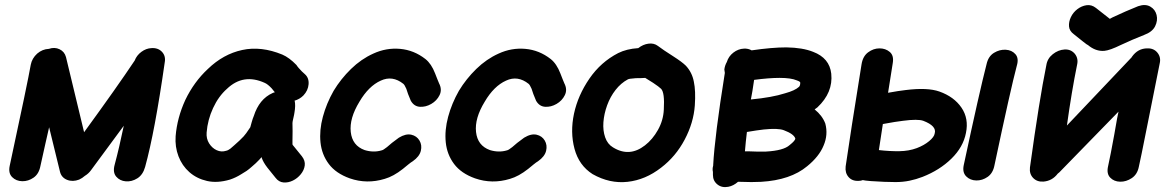

<svg xmlns="http://www.w3.org/2000/svg" viewBox="-20 -730 4714 774"><path d="M299 -6Q312 -12 322 -21Q337 -30 347 -44L479 -223Q461 -136 442 -65Q434 -35 448.5 -18Q463 -1 487 1Q511 3 533.5 -11Q556 -25 565 -57Q604 -198 644 -478Q649 -504 633 -521Q617 -538 590 -536Q569 -535 550 -521Q531 -507 523 -486Q453 -381 319 -197L246 -500Q240 -522 220 -531.5Q200 -541 177 -533Q151 -532 130 -514Q109 -495 104 -469Q92 -400 19 -61Q13 -32 29 -16Q45 0 69.5 0.5Q94 1 115.5 -14Q137 -29 143 -61Q150 -93 163 -151Q176 -208 178 -217L222 -37Q228 -14 250.5 -5Q273 4 299 -6Z M907 -6Q931 -14 953 -28L974 -41Q984 -48 994 -57L1011 -72L1025 -86Q1034 -95 1035 -97V-94Q1041 -76 1058 -54L1091 -13Q1104 4 1123 5.5Q1142 7 1160.5 -2Q1179 -11 1192.5 -27.5Q1206 -44 1208.5 -63Q1211 -82 1197 -100L1163 -142Q1160 -145 1159 -148Q1159 -150 1159 -153.5Q1159 -157 1159 -163Q1160 -203 1159 -234Q1159 -239 1162.5 -253.5Q1166 -268 1167 -276Q1172 -305 1168 -323L1167 -324Q1188 -330 1203 -345Q1222 -365 1224 -390.5Q1226 -416 1209 -431Q1203 -436 1197 -442L1184 -456Q1178 -463 1175 -468Q1146 -498 1118 -510Q1033 -545 956.5 -528.5Q880 -512 818 -452Q762 -400 727 -327Q694 -255 688 -181Q685 -138 699.5 -100Q714 -62 743.5 -36Q773 -10 814.5 -0.5Q856 9 907 -6ZM891 -122Q872 -116 853.5 -124.5Q835 -133 823 -152Q811 -171 813 -196Q817 -247 839 -294.5Q861 -342 895 -372Q961 -435 1047 -396Q1059 -391 1075 -374L1088 -358Q1083 -357 1079 -355Q1025 -331 1003 -262Q999 -253 994.5 -237Q990 -221 989 -217Q970 -188 962 -180L945 -163Q938 -157 924.5 -144.5Q911 -132 909 -131Q905 -128 900.5 -125.5Q896 -123 891 -122Z M1531 -9Q1566 -19 1604 -49L1626 -67Q1637 -76 1644 -80Q1671 -99 1676.5 -122Q1682 -145 1671 -163.5Q1660 -182 1638 -187Q1616 -192 1588 -175Q1577 -167 1560 -154L1540 -137Q1525 -125 1519 -124Q1486 -114 1450 -125Q1400 -143 1394 -198Q1388 -253 1429 -320Q1466 -383 1515 -405Q1562 -427 1606 -392Q1611 -388 1618 -372L1625 -351Q1631 -335 1636 -324Q1649 -301 1672.5 -299.5Q1696 -298 1718.5 -311Q1741 -324 1752 -346.5Q1763 -369 1750 -394Q1747 -400 1743 -411L1734 -434Q1719 -473 1695 -492Q1649 -528 1593 -533Q1537 -538 1485 -514Q1436 -492 1395 -452Q1354 -412 1325 -364Q1296 -313 1281.5 -259Q1267 -205 1272 -156Q1277 -107 1305.5 -69Q1334 -31 1390 -11Q1459 13 1531 -9Z M2036 -9Q2071 -19 2109 -49L2131 -67Q2142 -76 2149 -80Q2176 -99 2181.5 -122Q2187 -145 2176 -163.5Q2165 -182 2143 -187Q2121 -192 2093 -175Q2082 -167 2065 -154L2045 -137Q2030 -125 2024 -124Q1991 -114 1955 -125Q1905 -143 1899 -198Q1893 -253 1934 -320Q1971 -383 2020 -405Q2067 -427 2111 -392Q2116 -388 2123 -372L2130 -351Q2136 -335 2141 -324Q2154 -301 2177.5 -299.5Q2201 -298 2223.5 -311Q2246 -324 2257 -346.5Q2268 -369 2255 -394Q2252 -400 2248 -411L2239 -434Q2224 -473 2200 -492Q2154 -528 2098 -533Q2042 -538 1990 -514Q1941 -492 1900 -452Q1859 -412 1830 -364Q1801 -313 1786.5 -259Q1772 -205 1777 -156Q1782 -107 1810.5 -69Q1839 -31 1895 -11Q1964 13 2036 -9Z M2369 -28Q2438 11 2510 3Q2582 -5 2645 -54Q2704 -99 2740 -167Q2776 -235 2781 -305Q2785 -364 2777 -401Q2770 -438 2745 -465Q2730 -480 2694 -503Q2653 -529 2632 -545Q2616 -557 2594 -554Q2572 -551 2553 -536Q2506 -533 2472 -516Q2402 -480 2356 -413Q2310 -346 2294 -272Q2278 -197 2296 -130Q2314 -63 2369 -28ZM2451 -136Q2429 -149 2419.5 -176.5Q2410 -204 2412.5 -237.5Q2415 -271 2427.5 -305.5Q2440 -340 2461.5 -367.5Q2483 -395 2511 -410Q2517 -413 2535 -414Q2541 -415 2551 -415H2562Q2573 -415 2581 -416L2613 -396Q2637 -380 2645 -372Q2660 -357 2656 -288Q2654 -245 2632.5 -206.5Q2611 -168 2580 -144Q2517 -95 2451 -136Z M2916 23Q2937 19 2955 3H2965Q3011 5 3048 3Q3167 -4 3234 -60Q3282 -99 3300 -143Q3319 -187 3307 -232Q3295 -264 3264 -289L3275 -297Q3339 -357 3331 -433Q3324 -496 3258 -521Q3216 -538 3150 -539Q3092 -539 3010 -527Q2996 -535 2979 -534Q2956 -533 2936.5 -518Q2917 -503 2910 -480Q2902 -466 2900 -450Q2901 -446 2901 -443Q2901 -440 2902 -436Q2861 -180 2855 -64V-62Q2851 -49 2854 -37V-25Q2854 -1 2872 13.5Q2890 28 2916 23ZM3068 -119Q3039 -118 2997 -120H2983Q2986 -157 2991 -198Q3032 -205 3059 -208Q3117 -214 3140 -205Q3180 -190 3186 -172Q3187 -164 3163 -145Q3139 -123 3068 -119ZM3007 -329Q3013 -358 3020 -408Q3080 -416 3123 -416Q3169 -416 3192 -406Q3207 -401 3206 -396Q3206 -385 3201 -380Q3185 -365 3145 -354Q3092 -337 3007 -329Z M3443 -1Q3451 -1 3458 -4Q3465 -2 3490.5 0Q3516 2 3544.5 3Q3573 4 3590 4Q3620 4 3646.5 -1.5Q3673 -7 3699 -17Q3768 -44 3815.5 -90.5Q3863 -137 3874 -194Q3886 -252 3856 -296Q3826 -340 3767 -361Q3719 -378 3631 -367Q3604 -364 3560 -356L3579 -476Q3584 -506 3567 -520.5Q3550 -535 3525.5 -535Q3501 -535 3479.5 -519Q3458 -503 3453 -470Q3408 -191 3389 -59Q3386 -33 3401 -16Q3416 1 3443 -1ZM3523 -125 3539 -230Q3593 -240 3620 -243Q3680 -251 3702 -243Q3757 -222 3748 -192Q3746 -178 3725.5 -161Q3705 -144 3676 -133Q3644 -121 3605 -120.5Q3566 -120 3523 -125ZM3865 -64Q3859 -35 3875 -19Q3891 -3 3915.5 -2.5Q3940 -2 3961.5 -17Q3983 -32 3989 -64Q4054 -371 4079 -465Q4088 -495 4073.5 -511.5Q4059 -528 4034.5 -529.5Q4010 -531 3987 -517Q3964 -503 3957 -471Q3929 -363 3865 -64Z M4187 2Q4222 -1 4244 -30Q4251 -35 4257 -42L4489 -280Q4486 -270 4472 -188Q4457 -105 4447 -60Q4440 -30 4455.5 -14Q4471 2 4495.5 2.5Q4520 3 4542.5 -12Q4565 -27 4571 -58Q4576 -78 4607 -234Q4638 -390 4655 -474Q4661 -499 4646 -517.5Q4631 -536 4605 -535Q4567 -535 4543 -501L4542 -499L4281 -224Q4300 -361 4322 -469Q4328 -494 4313 -513Q4297 -532 4271.5 -530.5Q4246 -529 4224 -511.5Q4202 -494 4198 -467Q4170 -330 4132 -55Q4129 -29 4145 -12.5Q4161 4 4187 2ZM4432 -525Q4454 -527 4499 -549Q4546 -571 4592 -589Q4625 -601 4636.5 -624Q4648 -647 4642.5 -669.5Q4637 -692 4617 -703.5Q4597 -715 4568 -705Q4518 -685 4465 -660L4454 -654Q4403 -694 4398 -698Q4380 -712 4360 -709Q4340 -706 4323 -693Q4306 -680 4297 -661Q4288 -642 4289.5 -623.5Q4291 -605 4309 -592L4344 -564Q4364 -548 4365 -549Q4397 -522 4432 -525Z"/></svg>

Font: Balsamiq Sans
Style: Bold Italic
Weight: 700
Italic angle: -12°
Designer: Michael Angeles
Foundry: Balsamiq SRL
Version: Version 1.020; ttfautohint (v1.8.4.7-5d5b);gftools[0.9.26]